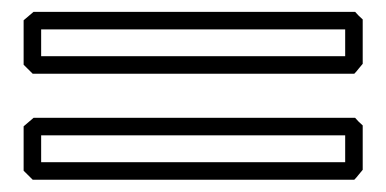

<svg xmlns="http://www.w3.org/2000/svg" viewBox="-20 -448 646 321"><path d="M36.1 -251H573.7Q579.6 -244.1 586.4 -238.3V-164.1Q582.5 -159.7 579.3 -155.5Q576.2 -151.4 572.3 -147.5H34.7L19.5 -162.6V-236.8ZM48.8 -221.7V-176.8H557.1V-221.7ZM36.1 -428.2H573.7Q579.6 -421.4 586.4 -415.5V-341.3Q582.5 -336.9 579.3 -332.8Q576.2 -328.6 572.3 -324.7H34.7L19.5 -339.8V-414.1ZM48.8 -398.9V-354H557.1V-398.9Z"/></svg>

Font: XB Kayhan Pook
Style: Regular
Weight: 700
Designer: Behnam
Foundry: Irmug
Version: Version 7.300 2009